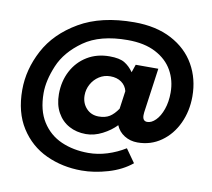

<svg xmlns="http://www.w3.org/2000/svg" viewBox="-94 -788 1240 1121"><g transform="rotate(10 526.0 -227.0)"><path d="M761 -172Q760 -166 760 -155Q760 -120 788 -120Q813 -120 837.5 -144.5Q862 -169 877.5 -213Q893 -257 893 -312Q893 -384 860 -442.5Q827 -501 760 -536Q693 -571 594 -571Q430 -571 334 -503Q238 -435 200.5 -345.5Q163 -256 163 -182Q163 -79 205.5 -12Q248 55 319.5 86.5Q391 118 480 118Q536 118 592 100.5Q648 83 698 52L754 131Q697 178 615.5 202Q534 226 459 226Q345 226 249 181.5Q153 137 95 46Q37 -45 37 -178Q37 -299 98 -414Q159 -529 288.5 -604.5Q418 -680 614 -680Q743 -680 835 -631.5Q927 -583 974.5 -499.5Q1022 -416 1022 -312Q1022 -225 988 -152Q954 -79 892.5 -35.5Q831 8 752 8Q709 8 674.5 -13.5Q640 -35 625 -72Q593 -38 544.5 -13Q496 12 447 12Q391 12 347 -12Q303 -36 277.5 -82Q252 -128 252 -191Q252 -267 284 -328Q316 -389 373.5 -424Q431 -459 506 -459Q565 -459 595 -441Q625 -423 648 -390L664 -437H798ZM616 -168 631 -275Q623 -307 596.5 -326Q570 -345 530 -345Q494 -345 464.5 -326Q435 -307 418 -276Q401 -245 401 -210Q401 -164 429.5 -133Q458 -102 503 -102Q542 -102 567.5 -118Q593 -134 616 -168Z"/></g></svg>

Font: Josefin Sans
Style: Bold Italic
Weight: 700
Italic angle: -7°
Designer: Santiago Orozco
Foundry: Typemade
Version: Version 2.000